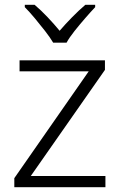

<svg xmlns="http://www.w3.org/2000/svg" viewBox="-20 -785 503 805"><path d="M422 0H40V-38L352 -486H62V-532H420V-492L109 -47H422ZM203 -606Q190 -628 169 -655Q148 -682 125.5 -709Q103 -736 84 -755V-765H125Q152 -742 179.5 -713Q207 -684 230 -656Q254 -684 282.5 -713Q311 -742 338 -765H379V-755Q361 -736 337.5 -709Q314 -682 292.5 -655Q271 -628 259 -606Z"/></svg>

Font: Noto Sans Thai Light
Style: Regular
Weight: 300
Designer: Monotype Design Team
Foundry: Monotype Imaging Inc.
Version: Version 2.001